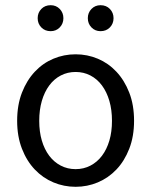

<svg xmlns="http://www.w3.org/2000/svg" viewBox="-20 -707 582 739"><path d="M271 12Q226 12 185.5 -5Q145 -22 114 -54.5Q83 -87 64.5 -134.5Q46 -182 46 -242Q46 -303 64.5 -350.5Q83 -398 114 -431Q145 -464 185.5 -481Q226 -498 271 -498Q316 -498 356.5 -481Q397 -464 428 -431Q459 -398 477.5 -350.5Q496 -303 496 -242Q496 -182 477.5 -134.5Q459 -87 428 -54.5Q397 -22 356.5 -5Q316 12 271 12ZM271 -56Q302 -56 328 -69.5Q354 -83 372.5 -107.5Q391 -132 401 -166Q411 -200 411 -242Q411 -284 401 -318.5Q391 -353 372.5 -378Q354 -403 328 -416.5Q302 -430 271 -430Q240 -430 214 -416.5Q188 -403 169.5 -378Q151 -353 141 -318.5Q131 -284 131 -242Q131 -200 141 -166Q151 -132 169.5 -107.5Q188 -83 214 -69.5Q240 -56 271 -56ZM175 -587Q153 -587 139 -601.5Q125 -616 125 -637Q125 -658 139 -672.5Q153 -687 175 -687Q196 -687 210 -672.5Q224 -658 224 -637Q224 -616 210 -601.5Q196 -587 175 -587ZM367 -587Q346 -587 332 -601.5Q318 -616 318 -637Q318 -658 332 -672.5Q346 -687 367 -687Q389 -687 403 -672.5Q417 -658 417 -637Q417 -616 403 -601.5Q389 -587 367 -587Z"/></svg>

Font: Source Sans Pro
Style: Regular
Weight: 400
Designer: Paul D. Hunt
Foundry: Adobe Systems Incorporated
Version: Version 2.021;PS 2.000;hotconv 1.0.86;makeotf.lib2.5.63406